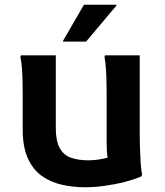

<svg xmlns="http://www.w3.org/2000/svg" viewBox="-20 -780 696 812"><path d="M341 12Q288 12 240.5 1Q193 -10 156 -36.5Q119 -63 97.5 -111Q76 -159 76 -232V-377Q76 -397 75.5 -428Q75 -459 73 -489.5Q71 -520 66 -538L69 -546H216V-238Q216 -184 232.5 -154Q249 -124 280 -113Q311 -102 353 -102Q374 -102 395 -105Q416 -108 435 -113Q433 -126 432 -142.5Q431 -159 431 -178V-377Q431 -397 430.5 -428Q430 -459 428 -489.5Q426 -520 422 -538L424 -546H571V-204Q571 -184 572 -152.5Q573 -121 575 -90.5Q577 -60 581 -42L578 -34Q548 -21 507 -10.5Q466 0 422 6Q378 12 341 12ZM247 -604V-608L335 -760H472V-756L344 -604Z"/></svg>

Font: Kufam SemiBold
Style: Regular
Weight: 600
Designer: Wael Morcos, Artur Schmal
Foundry: Original Type
Version: Version 1.300; ttfautohint (v1.8.3)